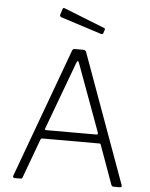

<svg xmlns="http://www.w3.org/2000/svg" viewBox="-62 -1015 831 1065"><g transform="rotate(5 353.0 -482.0)"><path d="M59 0Q55 0 52.5 -3Q50 -6 51 -11L315 -730Q317 -737 321 -739.5Q325 -742 332 -742H375Q391 -742 394 -731L655 -12Q657 -7 654.5 -3.5Q652 0 647 0H612Q601 0 598 -9L520 -225Q519 -229 517 -230.5Q515 -232 510 -232H194Q187 -232 184 -225L104 -8Q103 -3 100 -1.5Q97 0 92 0H59ZM490 -280Q501 -280 498 -291L360 -667Q356 -677 352.5 -677Q349 -677 345 -666L205 -289Q202 -280 211 -280ZM244 -959Q247 -965 253 -963L483 -872Q489 -869 486 -861L480 -844Q479 -840 476.5 -838.5Q474 -837 468 -838L241 -911Q230 -916 233 -925Z"/></g></svg>

Font: Libre Franklin ExtraLight
Style: Regular
Weight: 250
Designer: Pablo Impallari, Rodrigo Fuenzalida, Nhung Nguyen
Foundry: Impallari Type
Version: Version 3.000